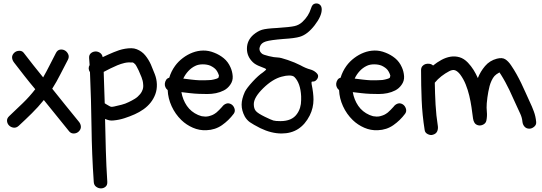

<svg xmlns="http://www.w3.org/2000/svg" viewBox="-20 -754 3088 1093"><path d="M32.2 -92.8Q71.3 -129.9 109.4 -166.5Q147.5 -203.1 180.7 -246.1Q149.4 -283.2 119.6 -321.3Q89.8 -359.4 60.5 -397.5Q49.8 -411.1 48.8 -425.8Q47.9 -440.4 60.5 -453.1Q71.3 -463.9 88.4 -464.8Q105.5 -465.8 115.2 -453.1Q142.6 -418 169.9 -382.8Q197.3 -347.7 225.6 -313.5Q245.1 -347.7 262.7 -382.8Q280.3 -418 298.8 -453.1Q307.6 -469.7 322.8 -471.7Q337.9 -473.6 350.1 -466.3Q362.3 -459 368.7 -444.3Q375 -429.7 366.2 -413.1Q343.8 -371.1 323.2 -330.1Q302.7 -289.1 277.3 -249Q314.5 -202.1 352.5 -155.3Q390.6 -108.4 428.7 -61.5Q439.5 -48.8 440.4 -33.7Q441.4 -18.6 428.7 -5.9Q418 4.9 401.4 5.9Q384.8 6.8 374 -5.9Q337.9 -50.8 301.8 -95.2Q265.6 -139.6 229.5 -184.6Q197.3 -144.5 161.1 -108.9Q125 -73.2 86.9 -38.1Q73.2 -25.4 57.6 -27.3Q42 -29.3 31.7 -39.6Q21.5 -49.8 20 -64.9Q18.6 -80.1 32.2 -92.8Z M590.8 281.2Q591.8 299.8 580.6 309.1Q569.3 318.4 554.7 318.4Q540 318.4 527.3 309.1Q514.6 299.8 513.7 281.2Q502.9 125 501 -30.8Q499 -186.5 492.2 -342.8Q478.5 -364.3 490.2 -383.8Q489.3 -394.5 488.8 -403.8Q488.3 -413.1 487.3 -423.8Q486.3 -441.4 497.1 -450.7Q507.8 -460 522 -460.9Q536.1 -461.9 548.8 -453.6Q561.5 -445.3 564.5 -428.7Q581.1 -436.5 596.2 -443.4Q611.3 -450.2 627.9 -457Q641.6 -462.9 658.2 -468.3Q674.8 -473.6 692.4 -476.6Q710 -479.5 727.1 -479.5Q744.1 -479.5 758.8 -473.6Q788.1 -461.9 807.1 -438.5Q826.2 -415 838.9 -386.7Q850.6 -359.4 861.3 -331.5Q872.1 -303.7 873 -274.4Q874 -244.1 864.3 -217.8Q854.5 -191.4 837.4 -169.9Q820.3 -148.4 796.9 -131.8Q773.4 -115.2 747.1 -103.5Q718.8 -90.8 688.5 -81.1Q658.2 -71.3 627 -68.4Q613.3 -66.4 601.1 -69.3Q588.9 -72.3 578.1 -77.1Q580.1 13.7 582.5 102.5Q585 191.4 590.8 281.2ZM570.3 -344.7Q572.3 -299.8 573.2 -255.4Q574.2 -210.9 576.2 -166Q582 -162.1 587.9 -158.7Q593.8 -155.3 600.6 -151.4Q608.4 -146.5 613.3 -146Q618.2 -145.5 628.9 -147.5Q650.4 -152.3 671.9 -157.7Q693.4 -163.1 712.9 -172.9Q731.4 -181.6 748 -191.9Q764.6 -202.1 778.3 -218.8Q787.1 -229.5 792 -243.7Q796.9 -257.8 794.9 -274.4Q793.9 -293.9 785.6 -314.5Q777.3 -335 769.5 -352.5Q764.6 -361.3 760.3 -370.6Q755.9 -379.9 750 -387.7Q741.2 -396.5 736.3 -398.4Q709 -400.4 688.5 -395.5Q668 -390.6 647.9 -382.3Q627.9 -374 608.4 -364.3Q588.9 -354.5 570.3 -344.7Z M976.6 -378.9Q995.1 -404.3 1021 -423.8Q1046.9 -443.4 1076.2 -454.6Q1105.5 -465.8 1136.7 -466.3Q1168 -466.8 1199.2 -454.1Q1229.5 -442.4 1253.9 -422.4Q1278.3 -402.3 1292 -371.1Q1302.7 -347.7 1304.7 -320.3Q1306.6 -293 1290 -270.5Q1275.4 -250 1254.4 -239.3Q1233.4 -228.5 1209.5 -223.6Q1185.5 -218.8 1160.6 -218.8Q1135.7 -218.8 1113.3 -219.7Q1087.9 -220.7 1063 -223.6Q1038.1 -226.6 1012.7 -229.5Q1020.5 -185.5 1043.9 -151.4Q1067.4 -117.2 1107.4 -99.6Q1118.2 -95.7 1124 -93.8Q1127 -92.8 1129.4 -92.3Q1131.8 -91.8 1134.8 -91.8Q1142.6 -90.8 1147.9 -90.3Q1153.3 -89.8 1158.2 -90.8Q1165 -91.8 1167.5 -92.3Q1169.9 -92.8 1172.9 -93.8Q1183.6 -96.7 1191.9 -100.6Q1200.2 -104.5 1211.9 -113.3Q1217.8 -118.2 1227.5 -127.9Q1237.3 -137.7 1244.1 -145.5Q1253.9 -159.2 1268.1 -164.1Q1282.2 -168.9 1296.9 -160.2Q1309.6 -152.3 1314.9 -136.2Q1320.3 -120.1 1310.5 -106.4Q1282.2 -68.4 1243.7 -41.5Q1205.1 -14.6 1155.3 -12.7Q1115.2 -10.7 1078.1 -26.9Q1041 -43 1012.7 -70.3Q977.5 -104.5 957 -149.4Q936.5 -194.3 934.6 -241.2Q925.8 -248 921.4 -258.3Q917 -268.6 918.5 -279.3Q919.9 -290 925.8 -299.3Q931.6 -308.6 943.4 -311.5Q954.1 -347.7 976.6 -378.9ZM1210.9 -355.5Q1200.2 -369.1 1177.7 -379.9Q1159.2 -387.7 1134.3 -387.7Q1109.4 -387.7 1091.8 -378.9Q1069.3 -368.2 1051.8 -349.1Q1034.2 -330.1 1023.4 -306.6Q1046.9 -303.7 1070.3 -300.8Q1093.8 -297.9 1117.2 -296.9Q1129.9 -296.9 1142.6 -296.9Q1155.3 -296.9 1168 -297.9Q1171.9 -297.9 1175.3 -298.3Q1178.7 -298.8 1182.6 -298.8Q1191.4 -300.8 1195.8 -301.3Q1200.2 -301.8 1205.1 -303.7Q1209 -304.7 1214.8 -306.6Q1219.7 -308.6 1220.7 -309.6Q1221.7 -310.5 1223.6 -311.5L1226.6 -323.2Q1224.6 -327.1 1224.1 -330.6Q1223.6 -334 1221.7 -336.9Q1220.7 -339.8 1217.3 -345.7Q1213.9 -351.6 1210.9 -355.5Z M1656.2 -315.4Q1647.5 -324.2 1626 -324.2Q1607.4 -324.2 1583 -317.4Q1531.2 -303.7 1478 -251.5Q1424.8 -199.2 1424.8 -161.1Q1424.8 -135.7 1436.5 -122.1Q1448.2 -108.4 1488.3 -88.9Q1524.4 -71.3 1536.6 -67.9Q1548.8 -64.5 1576.2 -64.5Q1641.6 -64.5 1669.9 -104.5Q1694.3 -137.7 1694.3 -184.6V-206.1Q1690.4 -281.2 1656.2 -315.4ZM1760.7 -726.6Q1769.5 -734.4 1781.2 -734.4Q1793.9 -734.4 1802.7 -725.6Q1811.5 -716.8 1811.5 -700.2Q1811.5 -662.1 1771 -609.9Q1730.5 -557.6 1687.5 -544.9Q1659.2 -536.1 1593.8 -532.2Q1520.5 -526.4 1493.7 -518.1Q1466.8 -509.8 1460 -489.3Q1457 -480.5 1457 -476.6Q1457 -460 1471.7 -448.2Q1478.5 -442.4 1510.3 -434.6Q1542 -426.8 1560.5 -426.8Q1576.2 -426.8 1617.7 -412.6Q1659.2 -398.4 1689.5 -382.8Q1720.7 -365.2 1747.1 -358.4Q1764.6 -353.5 1777.8 -342.3Q1791 -331.1 1791 -321.3Q1791 -309.6 1782.2 -299.8Q1773.4 -290 1763.7 -290Q1754.9 -290 1753.9 -288.1Q1752.9 -286.1 1753.9 -275.4Q1764.6 -223.6 1764.6 -187.5Q1764.6 -139.6 1743.2 -96.7Q1691.4 5.9 1583 5.9Q1524.4 5.9 1461.9 -24.4Q1419.9 -45.9 1402.8 -58.1Q1385.7 -70.3 1374 -89.8Q1355.5 -124 1355.5 -158.2Q1355.5 -190.4 1374 -231.4Q1384.8 -252.9 1418 -289.1Q1451.2 -325.2 1476.6 -341.8Q1484.4 -347.7 1490.2 -353Q1496.1 -358.4 1495.1 -359.4Q1495.1 -363.3 1462.9 -375Q1433.6 -385.7 1418.9 -400.4Q1385.7 -432.6 1385.7 -476.6Q1385.7 -523.4 1421.9 -555.7Q1447.3 -577.1 1471.7 -584.5Q1496.1 -591.8 1556.6 -594.7Q1630.9 -599.6 1656.7 -605.5Q1682.6 -611.3 1702.1 -629.9Q1737.3 -663.1 1750 -705.1Q1754.9 -720.7 1760.7 -726.6Z M1952.1 -378.9Q1970.7 -404.3 1996.6 -423.8Q2022.5 -443.4 2051.8 -454.6Q2081.1 -465.8 2112.3 -466.3Q2143.6 -466.8 2174.8 -454.1Q2205.1 -442.4 2229.5 -422.4Q2253.9 -402.3 2267.6 -371.1Q2278.3 -347.7 2280.3 -320.3Q2282.2 -293 2265.6 -270.5Q2251 -250 2230 -239.3Q2209 -228.5 2185.1 -223.6Q2161.1 -218.8 2136.2 -218.8Q2111.3 -218.8 2088.9 -219.7Q2063.5 -220.7 2038.6 -223.6Q2013.7 -226.6 1988.3 -229.5Q1996.1 -185.5 2019.5 -151.4Q2043 -117.2 2083 -99.6Q2093.8 -95.7 2099.6 -93.8Q2102.5 -92.8 2105 -92.3Q2107.4 -91.8 2110.4 -91.8Q2118.2 -90.8 2123.5 -90.3Q2128.9 -89.8 2133.8 -90.8Q2140.6 -91.8 2143.1 -92.3Q2145.5 -92.8 2148.4 -93.8Q2159.2 -96.7 2167.5 -100.6Q2175.8 -104.5 2187.5 -113.3Q2193.4 -118.2 2203.1 -127.9Q2212.9 -137.7 2219.7 -145.5Q2229.5 -159.2 2243.7 -164.1Q2257.8 -168.9 2272.5 -160.2Q2285.2 -152.3 2290.5 -136.2Q2295.9 -120.1 2286.1 -106.4Q2257.8 -68.4 2219.2 -41.5Q2180.7 -14.6 2130.9 -12.7Q2090.8 -10.7 2053.7 -26.9Q2016.6 -43 1988.3 -70.3Q1953.1 -104.5 1932.6 -149.4Q1912.1 -194.3 1910.2 -241.2Q1901.4 -248 1897 -258.3Q1892.6 -268.6 1894 -279.3Q1895.5 -290 1901.4 -299.3Q1907.2 -308.6 1918.9 -311.5Q1929.7 -347.7 1952.1 -378.9ZM2186.5 -355.5Q2175.8 -369.1 2153.3 -379.9Q2134.8 -387.7 2109.9 -387.7Q2085 -387.7 2067.4 -378.9Q2044.9 -368.2 2027.3 -349.1Q2009.8 -330.1 1999 -306.6Q2022.5 -303.7 2045.9 -300.8Q2069.3 -297.9 2092.8 -296.9Q2105.5 -296.9 2118.2 -296.9Q2130.9 -296.9 2143.6 -297.9Q2147.5 -297.9 2150.9 -298.3Q2154.3 -298.8 2158.2 -298.8Q2167 -300.8 2171.4 -301.3Q2175.8 -301.8 2180.7 -303.7Q2184.6 -304.7 2190.4 -306.6Q2195.3 -308.6 2196.3 -309.6Q2197.3 -310.5 2199.2 -311.5L2202.1 -323.2Q2200.2 -327.1 2199.7 -330.6Q2199.2 -334 2197.3 -336.9Q2196.3 -339.8 2192.9 -345.7Q2189.5 -351.6 2186.5 -355.5Z M2445.3 12.7Q2431.6 17.6 2415.5 9.8Q2399.4 2 2397.5 -13.7Q2383.8 -99.6 2380.4 -184.1Q2377 -268.6 2377 -354.5Q2377 -369.1 2384.8 -377.9Q2392.6 -386.7 2403.3 -389.6Q2414.1 -392.6 2425.8 -390.6Q2437.5 -388.7 2445.3 -380.9Q2467.8 -399.4 2493.2 -413.1Q2518.6 -426.8 2544.4 -431.2Q2570.3 -435.5 2595.7 -428.2Q2621.1 -420.9 2643.6 -397.5Q2662.1 -377.9 2675.8 -356Q2689.5 -334 2700.2 -309.6Q2714.8 -346.7 2741.2 -377.9Q2767.6 -409.2 2808.6 -419.9Q2838.9 -427.7 2856.4 -416.5Q2874 -405.3 2889.6 -381.8Q2906.2 -357.4 2920.4 -332Q2934.6 -306.6 2947.3 -280.3Q2960 -253.9 2971.7 -227.5Q2983.4 -201.2 2995.1 -175.8Q3008.8 -147.5 3019 -119.6Q3029.3 -91.8 3032.2 -60.5Q3034.2 -43.9 3021 -32.7Q3007.8 -21.5 2993.2 -21.5Q2976.6 -21.5 2966.3 -32.7Q2956.1 -43.9 2954.1 -60.5Q2952.1 -84 2941.9 -106Q2931.6 -127.9 2921.9 -149.4Q2911.1 -171.9 2900.9 -195.3Q2890.6 -218.8 2879.9 -241.2Q2869.1 -263.7 2856.9 -286.1Q2844.7 -308.6 2831.1 -330.1Q2829.1 -333 2827.1 -335.9Q2825.2 -338.9 2823.2 -341.8Q2803.7 -331.1 2794.9 -321.3Q2786.1 -311.5 2778.3 -294.9Q2771.5 -280.3 2767.1 -264.2Q2762.7 -248 2759.8 -231.4Q2753.9 -200.2 2751 -166Q2749 -140.6 2751.5 -117.2Q2753.9 -93.8 2749 -68.4Q2746.1 -52.7 2731 -44.9Q2715.8 -37.1 2701.2 -41Q2687.5 -44.9 2681.2 -55.2Q2674.8 -65.4 2672.9 -79.1Q2668.9 -110.4 2664.1 -143.6Q2659.2 -176.8 2651.4 -209.5Q2643.6 -242.2 2631.3 -272.9Q2619.1 -303.7 2599.6 -330.1Q2585.9 -347.7 2571.8 -353.5Q2557.6 -359.4 2537.1 -348.6Q2514.6 -336.9 2493.2 -320.3Q2471.7 -303.7 2455.1 -283.2Q2456.1 -220.7 2459.5 -158.7Q2462.9 -96.7 2472.7 -35.2Q2474.6 -18.6 2468.3 -5.4Q2461.9 7.8 2445.3 12.7Z"/></svg>

Font: Schoolbell
Style: Regular
Weight: 400
Designer: Font Diner, Inc
Foundry: Font Diner, Inc
Version: Version 1.001